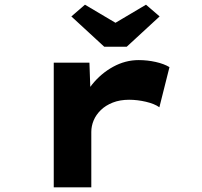

<svg xmlns="http://www.w3.org/2000/svg" viewBox="-20 -798 862 818"><path d="M209 0V-531H361L368 -332L318 -331Q334 -390 372 -437.5Q410 -485 462 -513.5Q514 -542 571 -542Q608 -542 643.5 -534Q679 -526 702 -512L659 -341Q638 -356 601.5 -364.5Q565 -373 530 -373Q491 -373 460.5 -361Q430 -349 409.5 -329Q389 -309 379 -285Q369 -261 369 -236V0ZM424 -599 284 -728 342 -778 487 -692H457L602 -778L660 -728L520 -599Z"/></svg>

Font: Lexend Zetta
Style: Bold
Weight: 700
Designer: Bonnie Shaver-Troup, Thomas Jockin
Foundry: Lexend
Version: Version 1.007